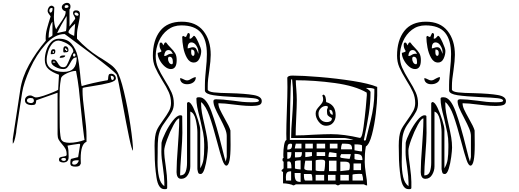

<svg xmlns="http://www.w3.org/2000/svg" viewBox="-20 -1140 3658 1354"><path d="M136 -487 96 -227Q96 -208 87 -169Q78 -130 70 -127V-160L123 -507Q136 -595 185 -683.5Q234 -772 303 -853Q302 -858 302 -868Q302 -903 311 -937Q320 -971 337 -1024Q337 -1026 327 -1038.5Q317 -1051 316 -1060V-1064Q316 -1076 324 -1088Q332 -1100 345 -1100Q348 -1100 354.5 -1096Q361 -1092 363 -1087Q360 -1030 360 -1022Q360 -963 376 -933Q382 -945 402 -973Q421 -999 432 -1019Q443 -1039 443 -1057V-1060Q419 -1066 416 -1087V-1090Q416 -1102 428 -1111Q440 -1120 454 -1120Q464 -1120 470.5 -1113Q477 -1106 477 -1097Q477 -1091 476 -1084.5Q475 -1078 470 -1073V-953L510 -1007V-1010Q510 -1017 502.5 -1028Q495 -1039 495 -1047Q495 -1067 516 -1067Q544 -1067 544 -1040Q544 -1018 534 -972Q523 -926 523 -897V-867Q594 -791 675 -740L700 -725Q739 -700 762.5 -682.5Q786 -665 803 -640Q827 -606 854 -493.5Q881 -381 899.5 -257Q918 -133 918 -78Q910 -79 890.5 -171.5Q871 -264 843 -417Q830 -490 818 -549Q806 -608 803 -613Q783 -641 629.5 -756Q476 -871 462 -881L436 -900Q366 -900 301 -827Q236 -754 191.5 -655Q147 -556 136 -487ZM446 -1084Q452 -1084 457.5 -1086.5Q463 -1089 463 -1093Q463 -1104 449 -1104Q436 -1104 436 -1091Q436 -1084 446 -1084ZM343 -1084Q337 -1084 332.5 -1078.5Q328 -1073 328 -1066Q328 -1057 334 -1051Q351 -1051 351 -1082Q345 -1084 343 -1084ZM505 -1043Q505 -1038 511.5 -1033.5Q518 -1029 524 -1029Q529 -1029 531 -1031Q534 -1034 534 -1037Q534 -1042 527.5 -1047Q521 -1052 515 -1052Q511 -1052 508 -1049Q505 -1046 505 -1043ZM383 -907 443 -920Q447 -921 448.5 -943.5Q450 -966 450 -983V-990V-1027Q409 -963 383 -907ZM323 -883V-873Q325 -874 337.5 -880.5Q350 -887 350 -893V-987Q337 -974 330 -939.5Q323 -905 323 -883ZM503 -887 510 -973Q463 -933 463 -913Q463 -907 477.5 -899Q492 -891 503 -887ZM483 -20 531 -32Q532 -32 545 -119Q545 -126 538 -126L497 -120Q487 -118 476 -116.5Q465 -115 456 -113Q461 -95 462.5 -79Q464 -63 464 -37V-33Q464 -9 450 0Q439 6 427 6Q415 6 403 0Q396 -4 396 -14Q396 -26 404 -30Q412 -34 427 -36Q439 -38 444.5 -40.5Q450 -43 450 -50Q450 -75 442 -90Q434 -105 417 -124Q401 -142 393.5 -156Q386 -170 386 -193V-486L236 -433Q234 -411 228.5 -405Q223 -399 203 -399Q184 -399 170 -407Q156 -415 156 -433Q156 -448 167 -457.5Q178 -467 194 -467Q203 -467 214 -460Q226 -453 233 -453Q252 -453 288 -465Q324 -477 357 -491Q390 -505 390 -507L396 -613Q348 -630 322 -653Q296 -676 296 -718Q296 -751 307 -785.5Q318 -820 340.5 -843.5Q363 -867 396 -867Q454 -867 485 -830.5Q516 -794 527 -744.5Q538 -695 545 -619Q546 -612 548.5 -582.5Q551 -553 556 -533Q629 -555 730 -573H733Q739 -573 741 -578Q743 -583 743 -593Q744 -606 747.5 -613Q751 -620 763 -620Q778 -620 787.5 -610.5Q797 -601 797 -587Q797 -568 751.5 -556Q706 -544 628 -532Q616 -530 594 -526.5Q572 -523 563 -520L562 -500Q562 -448 576 -344Q590 -238 590 -183V-140Q549 -125 549 -21L550 13Q545 27 536.5 31Q528 35 514 35H510Q494 35 485 30Q476 25 476 11Q476 -19 483 -20ZM427 -633Q477 -633 499 -658Q521 -683 521 -735Q504 -735 495 -725.5Q486 -716 475 -695Q464 -674 454 -663.5Q444 -653 427 -653Q398 -653 370 -668.5Q342 -684 342 -702Q342 -711 344.5 -715.5Q347 -720 356 -720Q367 -720 373 -714.5Q379 -709 387 -696Q395 -681 403.5 -673.5Q412 -666 428 -666Q443 -666 451.5 -681Q460 -696 472 -726Q474 -730 481 -747.5Q488 -765 496 -773Q497 -774 497 -776Q497 -795 479 -812.5Q461 -830 436.5 -841Q412 -852 393 -854Q366 -854 347 -830.5Q328 -807 318.5 -774.5Q309 -742 309 -717Q309 -673 344.5 -653Q380 -633 427 -633ZM463 -786Q463 -777 457.5 -774Q452 -771 441 -771L432 -770Q429 -770 427.5 -773Q426 -776 426 -786Q426 -814 440 -814Q451 -814 457 -806Q463 -798 463 -786ZM438 -793Q438 -787 443 -787H445V-786Q445 -780 450 -780Q455 -780 455 -786Q455 -793 450 -793L448 -792V-793Q448 -800 443 -800Q438 -800 438 -793ZM370 -780V-777Q370 -765 364 -761.5Q358 -758 343 -758H338V-762Q338 -793 356 -793Q365 -793 367.5 -789.5Q370 -786 370 -780ZM351 -773Q351 -767 356 -767Q361 -767 361 -773Q361 -780 356 -780Q351 -780 351 -773ZM495 -751Q495 -741 503 -741Q507 -741 509.5 -744Q512 -747 512 -751Q512 -763 503 -763Q495 -763 495 -751ZM401 -732Q401 -749 428 -749H440Q440 -732 401 -732ZM351 -699H371Q367 -705 364 -706H357Q353 -705 351 -699ZM470 -133Q494 -133 523.5 -138.5Q553 -144 576 -153L572 -181Q563 -247 551 -369Q543 -455 536 -515Q529 -575 516 -640H513Q488 -640 450.5 -622.5Q413 -605 410 -587Q403 -546 401.5 -517Q400 -488 400 -428L401 -276Q401 -200 410 -160Q417 -144 432.5 -138.5Q448 -133 470 -133ZM772 -576Q775 -576 776 -577Q783 -579 783 -591Q783 -598 776.5 -602Q770 -606 761 -606Q761 -597 763.5 -586.5Q766 -576 772 -576ZM200 -413Q206 -413 212 -417Q218 -421 219 -427V-429Q219 -437 216 -441.5Q213 -446 210 -447Q198 -449 195 -449Q182 -449 176 -443.5Q170 -438 170 -433Q170 -422 179.5 -417.5Q189 -413 200 -413ZM433 -5Q436 -5 440 -7.5Q444 -10 445 -13V-15Q445 -23 439 -25Q435 -26 429 -26Q420 -26 416 -23Q412 -20 412 -17Q412 -11 418.5 -8Q425 -5 433 -5ZM505 21Q516 21 525.5 11Q535 1 535 -10H523Q508 -10 498.5 -6Q489 -2 489 11Q489 21 505 21Z M1070 -112Q1070 -184 1085 -220Q1096 -246 1129 -291Q1158 -331 1172 -357.5Q1186 -384 1186 -413Q1186 -454 1170.5 -489.5Q1155 -525 1123 -575Q1090 -629 1074 -666Q1058 -703 1058 -747Q1058 -856 1109 -921.5Q1160 -987 1262 -987Q1362 -987 1414 -922Q1466 -857 1466 -753Q1466 -715 1456 -643Q1445 -577 1445 -533V-507Q1450 -493 1488.5 -488.5Q1527 -484 1600 -483Q1710 -480 1768 -470Q1826 -460 1826 -427Q1826 -406 1807.5 -399.5Q1789 -393 1760 -393H1748Q1716 -393 1679.5 -397Q1643 -401 1635 -402Q1559 -412 1520 -412Q1520 -392 1531 -368Q1542 -344 1565 -303Q1597 -248 1605 -220L1606 -118Q1606 28 1576 28Q1562 28 1548 -12Q1534 -52 1512 -136Q1481 -254 1456.5 -323Q1432 -392 1399 -420Q1398 -418 1398 -413Q1398 -379 1404 -345Q1410 -311 1422 -260Q1434 -207 1440 -171.5Q1446 -136 1446 -99Q1446 -79 1440 -33Q1434 13 1422.5 50Q1411 87 1395 87Q1382 87 1378.5 79.5Q1375 72 1372 53V-207Q1372 -245 1360.5 -295Q1349 -345 1322 -353V33Q1322 65 1305 93Q1288 121 1258 121Q1240 121 1232.5 107Q1225 93 1225 74Q1225 10 1235 -116Q1236 -132 1240 -192.5Q1244 -253 1244 -305Q1229 -305 1204 -259Q1179 -213 1158.5 -157Q1138 -101 1138 -78Q1138 -35 1149 33Q1159 105 1159 143V185Q1159 194 1145 194H1139Q1096 194 1083.5 111.5Q1071 29 1071 -53V-57ZM1091 2Q1091 62 1101 107.5Q1111 153 1139 173V147Q1139 110 1129 40Q1118 -26 1118 -70L1119 -133Q1124 -159 1147.5 -206.5Q1171 -254 1200 -290.5Q1229 -327 1252 -327Q1264 -327 1265 -320L1266 -203Q1266 -153 1258 -53Q1250 47 1250 97Q1280 97 1289.5 70.5Q1299 44 1299 7V-413Q1299 -414 1305 -420H1309Q1324 -420 1343 -381Q1362 -342 1377 -293.5Q1392 -245 1392 -227V47Q1410 17 1415 -16Q1420 -49 1420 -100V-123Q1420 -165 1412.5 -203.5Q1405 -242 1390 -305Q1377 -353 1371 -384.5Q1365 -416 1365 -444Q1365 -454 1380 -454H1387Q1434 -454 1471 -353.5Q1508 -253 1546 -96Q1566 -14 1572 0L1579 -33V-181Q1579 -204 1567 -233Q1555 -262 1531 -308Q1507 -353 1496 -379.5Q1485 -406 1485 -427Q1485 -440 1505 -440Q1544 -440 1624 -430Q1695 -419 1742 -419H1765Q1806 -419 1806 -430Q1806 -443 1767 -447.5Q1728 -452 1648 -455Q1541 -460 1485 -468.5Q1429 -477 1425 -500V-540Q1425 -570 1428 -604Q1431 -638 1432 -649Q1439 -712 1439 -758Q1439 -858 1396.5 -909.5Q1354 -961 1258 -961Q1204 -961 1163 -930Q1122 -899 1100 -848.5Q1078 -798 1078 -743Q1078 -700 1094 -663.5Q1110 -627 1142 -575Q1174 -524 1190 -488Q1206 -452 1206 -410Q1206 -379 1193 -354Q1180 -329 1154 -294Q1123 -253 1112 -227Q1099 -197 1095.5 -165Q1092 -133 1092 -89V-64ZM1272 -887 1285 -880H1292L1305 -907H1308Q1319 -907 1319 -892Q1319 -886 1317.5 -878.5Q1316 -871 1316 -869L1324 -867Q1326 -867 1335 -875.5Q1344 -884 1345 -887H1349Q1358 -887 1378.5 -842Q1399 -797 1399 -781Q1399 -753 1386 -726Q1373 -699 1347 -699Q1317 -699 1298.5 -731.5Q1280 -764 1272.5 -805.5Q1265 -847 1265 -877V-880Q1266 -883 1268.5 -885Q1271 -887 1272 -887ZM1119 -780Q1111 -793 1108 -802Q1105 -811 1105 -823Q1105 -840 1115 -840Q1121 -840 1124.5 -834.5Q1128 -829 1132 -820Q1136 -830 1139.5 -835.5Q1143 -841 1149 -841Q1152 -841 1152 -840Q1164 -823 1183 -804Q1205 -782 1215.5 -764Q1226 -746 1226 -716Q1226 -653 1185 -653Q1163 -653 1141.5 -671.5Q1120 -690 1106 -716.5Q1092 -743 1092 -764V-767Q1095 -769 1105.5 -771Q1116 -773 1119 -780ZM1379 -760V-773Q1379 -795 1364.5 -818Q1350 -841 1330 -841Q1303 -841 1303 -799Q1310 -799 1321 -803Q1332 -807 1340 -807Q1356 -807 1363.5 -795.5Q1371 -784 1379 -760ZM1328 -775Q1328 -746 1342 -746Q1352 -746 1352 -767Q1352 -791 1329 -791ZM1138 -745Q1147 -745 1153 -748Q1159 -751 1160 -752Q1173 -761 1188 -761L1199 -760Q1198 -762 1193 -770.5Q1188 -779 1182 -783Q1176 -787 1168 -787Q1153 -787 1145.5 -774Q1138 -761 1138 -745ZM1192 -687Q1199 -687 1199 -702Q1199 -740 1175 -740Q1165 -740 1165 -724Q1165 -711 1172.5 -699Q1180 -687 1192 -687ZM1274 -581Q1288 -573 1298 -573Q1307 -573 1315 -576.5Q1323 -580 1330 -585Q1333 -586 1342 -591Q1351 -596 1361 -596Q1361 -572 1343 -559Q1325 -546 1299 -546Q1277 -546 1263.5 -557Q1250 -568 1250 -589Q1260 -589 1274 -581Z M1966 67V60Q1978 48 1980 47V0Q1975 -2 1973.5 -5Q1972 -8 1972 -13Q1972 -19 1973.5 -22Q1975 -25 1980 -27Q1978 -31 1978 -51Q1978 -85 1983.5 -117Q1989 -149 2000 -153L1999 -197Q1999 -251 2003 -362Q2007 -470 2007 -525Q2007 -570 2006 -593Q2012 -607 2042 -607Q2112 -607 2233 -597Q2354 -587 2468.5 -569Q2583 -551 2640 -527V-467Q2640 -423 2630.5 -341.5Q2621 -260 2603 -191Q2585 -122 2560 -107Q2555 -76 2553.5 -53.5Q2552 -31 2552 3Q2552 31 2560 85Q2569 134 2569 168Q2559 168 2546 160H2380L2366 167H2360L2346 160H2066Q2064 161 2060 163.5Q2056 166 2053 167H2046Q2041 162 2018 157.5Q1995 153 1976 153V73Q1974 72 1971 70Q1968 68 1966 67ZM2024 -153H2473Q2463 -157 2439.5 -162Q2416 -167 2406 -167H2033Q2033 -226 2040 -308Q2041 -323 2044 -368Q2047 -413 2047 -451Q2047 -524 2040 -580H2033Q2030 -561 2027 -414Q2024 -267 2024 -153ZM2520 -167 2526 -173Q2535 -182 2544 -247.5Q2553 -313 2559.5 -380.5Q2566 -448 2567 -470L2566 -487Q2484 -535 2341 -554.5Q2198 -574 2066 -574Q2066 -550 2070 -504Q2071 -493 2072 -471.5Q2073 -450 2073 -434Q2073 -392 2069 -310Q2065 -226 2065 -185Q2120 -185 2190 -190Q2272 -194 2314 -194Q2405 -194 2520 -167ZM2560 -153 2593 -287Q2620 -395 2620 -487V-513Q2606 -518 2595.5 -519Q2585 -520 2573 -520H2560Q2593 -500 2593 -491Q2593 -415 2580.5 -334.5Q2568 -254 2546 -153L2553 -147ZM2234 -393Q2246 -406 2252.5 -416.5Q2259 -427 2259 -440Q2259 -454 2253 -467L2260 -473Q2272 -470 2276 -453Q2280 -436 2280 -420Q2347 -402 2347 -328Q2347 -296 2329 -274.5Q2311 -253 2279 -253Q2250 -253 2228 -281Q2206 -309 2206 -339Q2206 -355 2213 -366.5Q2220 -378 2234 -393ZM2285 -279Q2298 -279 2309 -284.5Q2320 -290 2320 -303V-307Q2297 -319 2291.5 -326.5Q2286 -334 2286 -352V-367Q2288 -370 2290 -376.5Q2292 -383 2293 -387Q2292 -389 2287.5 -391Q2283 -393 2280 -393Q2258 -393 2242 -376.5Q2226 -360 2226 -339Q2226 -313 2242.5 -296Q2259 -279 2285 -279ZM2327 -331Q2327 -347 2322 -356.5Q2317 -366 2303 -366Q2303 -353 2309 -342Q2315 -331 2327 -331ZM2006 -85Q2026 -85 2033 -93Q2040 -101 2040 -120Q2040 -122 2037.5 -124.5Q2035 -127 2033 -127Q2015 -127 2010.5 -117.5Q2006 -108 2006 -85ZM2066 -127Q2064 -121 2062 -110.5Q2060 -100 2059 -93H2106V-127ZM2133 -93H2186V-127H2133ZM2213 -93H2273V-127H2213ZM2306 -93H2360V-127H2306ZM2385 -87H2463Q2463 -114 2451 -120.5Q2439 -127 2410 -127H2393Q2385 -112 2385 -87ZM2520 -73H2533V-113Q2533 -122 2480 -122V-80Q2509 -74 2520 -73ZM2006 -20Q2025 -20 2030 -32.5Q2035 -45 2035 -67H2006ZM2060 -30H2070Q2095 -30 2102 -36Q2109 -42 2109 -67H2060ZM2133 -32Q2141 -32 2157 -35Q2173 -38 2180 -40V-67H2133ZM2213 -40H2273V-67H2213ZM2297 -33H2353V-60L2306 -67Q2301 -67 2299 -56.5Q2297 -46 2297 -33ZM2536 -11Q2536 -40 2523 -47.5Q2510 -55 2480 -55V-20Q2480 -11 2536 -11ZM2440 -20H2446L2453 -47Q2454 -49 2454 -53H2386Q2384 -50 2382 -45Q2380 -40 2379 -37Q2379 -29 2386 -27Q2396 -25 2412.5 -23Q2429 -21 2440 -20ZM2206 -7V60Q2206 67 2250 67H2266Q2270 54 2271.5 32Q2273 10 2273 2Q2273 -14 2250 -14H2240Q2233 -14 2219.5 -12.5Q2206 -11 2206 -7ZM2060 0V47Q2060 50 2076 52.5Q2092 55 2100 55V-9Q2060 -9 2060 0ZM2170 62H2180V-7H2133Q2132 -7 2129.5 12.5Q2127 32 2126 40V48Q2126 62 2170 62ZM2300 67H2353V-7H2300ZM2035 47V39Q2035 22 2031.5 10Q2028 -2 2016 -2Q2012 -2 2006 0V47ZM2380 67 2440 60Q2447 59 2447 27Q2447 11 2438 5.5Q2429 0 2413 0H2396H2380ZM2473 60H2526V13H2473ZM1996 108 1997 133H2033V68Q2010 68 2003 78Q1996 88 1996 108ZM2058 88Q2058 116 2065.5 129.5Q2073 143 2100 143V80H2058ZM2466 93V133H2541Q2541 111 2533 87L2513 86Q2504 86 2485 87.5Q2466 89 2466 93ZM2133 133H2183Q2183 87 2173 87H2123Q2123 133 2133 133ZM2206 133H2266V93H2206ZM2293 133H2346V93H2293ZM2380 133H2440V93H2380Z M2792 -112Q2792 -184 2807 -220Q2818 -246 2851 -291Q2880 -331 2894 -357.5Q2908 -384 2908 -413Q2908 -454 2892.5 -489.5Q2877 -525 2845 -575Q2812 -629 2796 -666Q2780 -703 2780 -747Q2780 -856 2831 -921.5Q2882 -987 2984 -987Q3084 -987 3136 -922Q3188 -857 3188 -753Q3188 -715 3178 -643Q3167 -577 3167 -533V-507Q3172 -493 3210.5 -488.5Q3249 -484 3322 -483Q3432 -480 3490 -470Q3548 -460 3548 -427Q3548 -406 3529.5 -399.5Q3511 -393 3482 -393H3470Q3438 -393 3401.5 -397Q3365 -401 3357 -402Q3281 -412 3242 -412Q3242 -392 3253 -368Q3264 -344 3287 -303Q3319 -248 3327 -220L3328 -118Q3328 28 3298 28Q3284 28 3270 -12Q3256 -52 3234 -136Q3203 -254 3178.5 -323Q3154 -392 3121 -420Q3120 -418 3120 -413Q3120 -379 3126 -345Q3132 -311 3144 -260Q3156 -207 3162 -171.5Q3168 -136 3168 -99Q3168 -79 3162 -33Q3156 13 3144.5 50Q3133 87 3117 87Q3104 87 3100.5 79.5Q3097 72 3094 53V-207Q3094 -245 3082.5 -295Q3071 -345 3044 -353V33Q3044 65 3027 93Q3010 121 2980 121Q2962 121 2954.5 107Q2947 93 2947 74Q2947 10 2957 -116Q2958 -132 2962 -192.5Q2966 -253 2966 -305Q2951 -305 2926 -259Q2901 -213 2880.5 -157Q2860 -101 2860 -78Q2860 -35 2871 33Q2881 105 2881 143V185Q2881 194 2867 194H2861Q2818 194 2805.5 111.5Q2793 29 2793 -53V-57ZM2813 2Q2813 62 2823 107.5Q2833 153 2861 173V147Q2861 110 2851 40Q2840 -26 2840 -70L2841 -133Q2846 -159 2869.5 -206.5Q2893 -254 2922 -290.5Q2951 -327 2974 -327Q2986 -327 2987 -320L2988 -203Q2988 -153 2980 -53Q2972 47 2972 97Q3002 97 3011.5 70.5Q3021 44 3021 7V-413Q3021 -414 3027 -420H3031Q3046 -420 3065 -381Q3084 -342 3099 -293.5Q3114 -245 3114 -227V47Q3132 17 3137 -16Q3142 -49 3142 -100V-123Q3142 -165 3134.5 -203.5Q3127 -242 3112 -305Q3099 -353 3093 -384.5Q3087 -416 3087 -444Q3087 -454 3102 -454H3109Q3156 -454 3193 -353.5Q3230 -253 3268 -96Q3288 -14 3294 0L3301 -33V-181Q3301 -204 3289 -233Q3277 -262 3253 -308Q3229 -353 3218 -379.5Q3207 -406 3207 -427Q3207 -440 3227 -440Q3266 -440 3346 -430Q3417 -419 3464 -419H3487Q3528 -419 3528 -430Q3528 -443 3489 -447.5Q3450 -452 3370 -455Q3263 -460 3207 -468.5Q3151 -477 3147 -500V-540Q3147 -570 3150 -604Q3153 -638 3154 -649Q3161 -712 3161 -758Q3161 -858 3118.5 -909.5Q3076 -961 2980 -961Q2926 -961 2885 -930Q2844 -899 2822 -848.5Q2800 -798 2800 -743Q2800 -700 2816 -663.5Q2832 -627 2864 -575Q2896 -524 2912 -488Q2928 -452 2928 -410Q2928 -379 2915 -354Q2902 -329 2876 -294Q2845 -253 2834 -227Q2821 -197 2817.5 -165Q2814 -133 2814 -89V-64ZM2994 -887 3007 -880H3014L3027 -907H3030Q3041 -907 3041 -892Q3041 -886 3039.5 -878.5Q3038 -871 3038 -869L3046 -867Q3048 -867 3057 -875.5Q3066 -884 3067 -887H3071Q3080 -887 3100.5 -842Q3121 -797 3121 -781Q3121 -753 3108 -726Q3095 -699 3069 -699Q3039 -699 3020.5 -731.5Q3002 -764 2994.5 -805.5Q2987 -847 2987 -877V-880Q2988 -883 2990.5 -885Q2993 -887 2994 -887ZM2841 -780Q2833 -793 2830 -802Q2827 -811 2827 -823Q2827 -840 2837 -840Q2843 -840 2846.5 -834.5Q2850 -829 2854 -820Q2858 -830 2861.5 -835.5Q2865 -841 2871 -841Q2874 -841 2874 -840Q2886 -823 2905 -804Q2927 -782 2937.5 -764Q2948 -746 2948 -716Q2948 -653 2907 -653Q2885 -653 2863.5 -671.5Q2842 -690 2828 -716.5Q2814 -743 2814 -764V-767Q2817 -769 2827.5 -771Q2838 -773 2841 -780ZM3101 -760V-773Q3101 -795 3086.5 -818Q3072 -841 3052 -841Q3025 -841 3025 -799Q3032 -799 3043 -803Q3054 -807 3062 -807Q3078 -807 3085.5 -795.5Q3093 -784 3101 -760ZM3050 -775Q3050 -746 3064 -746Q3074 -746 3074 -767Q3074 -791 3051 -791ZM2860 -745Q2869 -745 2875 -748Q2881 -751 2882 -752Q2895 -761 2910 -761L2921 -760Q2920 -762 2915 -770.5Q2910 -779 2904 -783Q2898 -787 2890 -787Q2875 -787 2867.5 -774Q2860 -761 2860 -745ZM2914 -687Q2921 -687 2921 -702Q2921 -740 2897 -740Q2887 -740 2887 -724Q2887 -711 2894.5 -699Q2902 -687 2914 -687ZM2996 -581Q3010 -573 3020 -573Q3029 -573 3037 -576.5Q3045 -580 3052 -585Q3055 -586 3064 -591Q3073 -596 3083 -596Q3083 -572 3065 -559Q3047 -546 3021 -546Q2999 -546 2985.5 -557Q2972 -568 2972 -589Q2982 -589 2996 -581Z"/></svg>

Font: Krikikrak Dingbats
Style: Regular
Weight: 400
Designer: Jenny du Carrois
Foundry: bBox Type GmbH
Version: Version 1.001